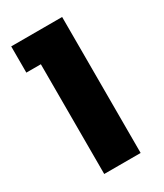

<svg xmlns="http://www.w3.org/2000/svg" viewBox="-143 -594 557 653"><g transform="rotate(-30 136.0 -267.0)"><path d="M69 0V-431H12V-534H212V0Z"/></g></svg>

Font: Mozilla Headline ExtraLight
Style: Regular
Weight: 200
Designer: Studio DRAMA
Foundry: Studio DRAMA
Version: Version 1.000